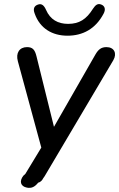

<svg xmlns="http://www.w3.org/2000/svg" viewBox="-20 -722 574 925"><path d="M110 182C132 186 147 179 164 158C177 155 184 145 188 137L195 127L526 -432C545 -465 530 -495 493 -495C468 -495 454 -484 440 -460L240 -111L156 -450C148 -483 137 -495 110 -495C74 -495 55 -467 66 -427L179 -11L105 111C103 116 98 120 93 124C72 150 78 176 110 182ZM305 -550C378 -550 440 -582 479 -656C491 -678 484 -694 468 -700C451 -707 440 -698 428 -680C396 -629 362 -607 308 -607C259 -607 222 -628 202 -674C192 -697 180 -706 163 -700C145 -694 138 -680 147 -657C172 -585 232 -550 305 -550Z"/></svg>

Font: SN Pro Medium
Style: Italic
Weight: 400
Italic angle: -9°
Designer: Tobias Whetton
Foundry: Supernotes
Version: Version 1.001;Glyphs 3.2 (3249)